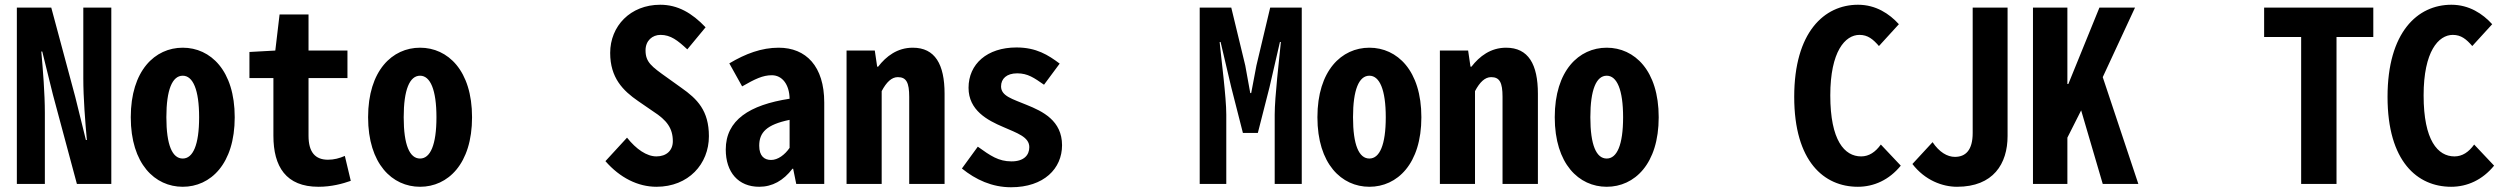

<svg xmlns="http://www.w3.org/2000/svg" viewBox="-20 -775 10540 809"><path d="M51 0H169V-299C169 -381 161 -480 154 -558H158L203 -376L304 0H449V-743H331V-445C331 -363 339 -262 346 -185H342L297 -367L196 -743H51Z M750 12C867 12 969 -84 969 -281C969 -478 867 -574 750 -574C633 -574 531 -478 531 -281C531 -84 633 12 750 12ZM750 -107C706 -107 681 -164 681 -281C681 -397 706 -456 750 -456C793 -456 819 -397 819 -281C819 -164 793 -107 750 -107Z M1322 12C1377 12 1424 -1 1458 -13L1433 -118C1410 -108 1387 -102 1362 -102C1308 -102 1280 -134 1280 -203V-446H1444V-562H1280V-714H1158L1140 -562L1031 -556V-446H1132V-203C1132 -73 1185 12 1322 12Z M1750 12C1867 12 1969 -84 1969 -281C1969 -478 1867 -574 1750 -574C1633 -574 1531 -478 1531 -281C1531 -84 1633 12 1750 12ZM1750 -107C1706 -107 1681 -164 1681 -281C1681 -397 1706 -456 1750 -456C1793 -456 1819 -397 1819 -281C1819 -164 1793 -107 1750 -107Z M2746 12C2881 12 2967 -84 2967 -201C2967 -309 2918 -358 2851 -405L2791 -448C2725 -495 2700 -513 2700 -563C2700 -604 2729 -628 2763 -628C2806 -628 2835 -605 2876 -567L2953 -660C2896 -720 2836 -755 2762 -755C2636 -755 2551 -665 2551 -552C2551 -447 2605 -393 2669 -349L2733 -305C2789 -269 2815 -235 2815 -180C2815 -141 2788 -116 2746 -116C2705 -116 2661 -146 2622 -195L2531 -96C2592 -26 2668 12 2746 12Z M3179 12C3234 12 3281 -14 3319 -64H3322L3335 0H3453V-343C3453 -496 3376 -574 3261 -574C3189 -574 3122 -549 3053 -508L3107 -411C3161 -442 3194 -458 3232 -458C3276 -458 3306 -419 3307 -359C3138 -333 3038 -269 3038 -145C3038 -49 3091 12 3179 12ZM3229 -101C3201 -101 3179 -117 3179 -161C3179 -217 3210 -250 3307 -270V-152C3287 -123 3258 -101 3229 -101Z M3547 0H3695V-391C3715 -429 3737 -450 3763 -450C3799 -450 3811 -427 3811 -367V0H3960V-380C3960 -504 3920 -574 3826 -574C3761 -574 3714 -538 3680 -494H3676L3666 -562H3547Z M4240 14C4379 14 4455 -65 4455 -163C4455 -267 4373 -306 4306 -333C4246 -358 4198 -370 4198 -411C4198 -443 4221 -466 4266 -466C4311 -466 4337 -447 4379 -418L4445 -507C4397 -543 4347 -575 4263 -575C4139 -575 4061 -505 4061 -405C4061 -310 4141 -268 4207 -240C4266 -214 4317 -198 4317 -155C4317 -121 4294 -95 4242 -95C4187 -95 4153 -119 4100 -157L4033 -65C4091 -18 4160 14 4240 14Z M5035 0H5147V-292C5147 -367 5126 -524 5119 -598H5123L5168 -407L5217 -215H5280L5329 -407L5373 -598H5377C5370 -524 5351 -367 5351 -292V0H5465V-743H5332L5274 -499L5252 -383H5248L5227 -499L5168 -743H5035Z M5750 12C5867 12 5969 -84 5969 -281C5969 -478 5867 -574 5750 -574C5633 -574 5531 -478 5531 -281C5531 -84 5633 12 5750 12ZM5750 -107C5706 -107 5681 -164 5681 -281C5681 -397 5706 -456 5750 -456C5793 -456 5819 -397 5819 -281C5819 -164 5793 -107 5750 -107Z M6047 0H6195V-391C6215 -429 6237 -450 6263 -450C6299 -450 6311 -427 6311 -367V0H6460V-380C6460 -504 6420 -574 6326 -574C6261 -574 6214 -538 6180 -494H6176L6166 -562H6047Z M6750 12C6867 12 6969 -84 6969 -281C6969 -478 6867 -574 6750 -574C6633 -574 6531 -478 6531 -281C6531 -84 6633 12 6750 12ZM6750 -107C6706 -107 6681 -164 6681 -281C6681 -397 6706 -456 6750 -456C6793 -456 6819 -397 6819 -281C6819 -164 6793 -107 6750 -107Z M7808 12C7876 12 7940 -17 7989 -77L7905 -166C7882 -134 7855 -116 7822 -116C7752 -116 7692 -183 7692 -373C7692 -559 7755 -628 7815 -628C7850 -628 7872 -610 7897 -581L7981 -673C7941 -717 7884 -755 7809 -755C7666 -755 7540 -639 7540 -367C7540 -94 7666 12 7808 12Z M8226 12C8379 12 8439 -85 8439 -202V-743H8292V-215C8292 -142 8262 -114 8217 -114C8185 -114 8151 -134 8123 -176L8038 -84C8091 -15 8165 12 8226 12Z M8546 0H8691V-195L8749 -310L8840 0H8990L8840 -450L8976 -743H8826L8695 -421H8691V-743H8546Z M9676 0H9825V-619H9980V-743H9520V-619H9676Z M10308 12C10376 12 10440 -17 10489 -77L10405 -166C10382 -134 10355 -116 10322 -116C10252 -116 10192 -183 10192 -373C10192 -559 10255 -628 10315 -628C10350 -628 10372 -610 10397 -581L10481 -673C10441 -717 10384 -755 10309 -755C10166 -755 10040 -639 10040 -367C10040 -94 10166 12 10308 12Z"/></svg>

Font: Noto Sans Mono CJK TC
Style: Bold
Weight: 700
Designer: Ryoko NISHIZUKA 西塚涼子 (kana, bopomofo & ideographs); Paul D. Hunt (Latin, Greek & Cyrillic); Sandoll Communications 산돌커뮤니
Foundry: Adobe
Version: Version 2.004;hotconv 1.0.118;makeotfexe 2.5.65603